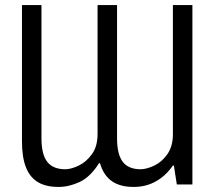

<svg xmlns="http://www.w3.org/2000/svg" viewBox="-20 -734 859 764"><path d="M213.9 9.8Q164.6 10.3 132.1 -8.5Q99.6 -27.3 83.5 -67.6Q67.4 -107.9 67.4 -171.4V-713.9H145V-184.1Q145 -119.6 168 -90.1Q190.9 -60.5 240.2 -60.5Q264.6 -61 294.4 -75.7Q324.2 -90.3 346.2 -121.1Q368.2 -151.9 368.2 -200.7V-713.9H445.8V-183.6Q445.8 -119.6 468.5 -90.1Q491.2 -60.5 540 -60.5Q564.5 -61 594.5 -75.4Q624.5 -89.8 646.2 -120.8Q668 -151.9 668 -200.2V-713.9H745.6V0H683.6L671.9 -75.2H668Q646 -43.9 620.6 -25.4Q595.2 -6.8 568.4 1.5Q541.5 9.8 514.6 9.8Q460 10.7 426 -12.5Q392.1 -35.6 377.9 -84.5H374Q339.4 -29.8 297.1 -10Q254.9 9.8 213.9 9.8Z"/></svg>

Font: Open Sans Condensed
Style: Regular
Weight: 400
Width: 3
Designer: Monotype Design Team
Foundry: Monotype Imaging Inc.
Version: Version 3.000